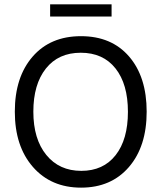

<svg xmlns="http://www.w3.org/2000/svg" viewBox="-20 -853 740 881"><path d="M492 -777H210V-833H492ZM350.5 -611Q248 -611 190.5 -538.5Q133 -466 133 -340.5Q133 -215 192.5 -142Q252 -69 353 -69Q454 -69 510.5 -141Q567 -213 567 -340Q567 -467 510 -539Q453 -611 350.5 -611ZM351.5 -687Q492 -687 572.5 -593.5Q653 -500 653 -340.5Q653 -181 571.5 -86.5Q490 8 352 8Q214 8 131 -87Q48 -182 48 -340.5Q48 -499 129.5 -593Q211 -687 351.5 -687Z"/></svg>

Font: Hind Vadodara
Style: Regular
Weight: 400
Designer: Hitesh Malaviya
Foundry: Indian Type Foundry
Version: Version 0.702;PS 1.0;hotconv 1.0.81;makeotf.lib2.5.63406